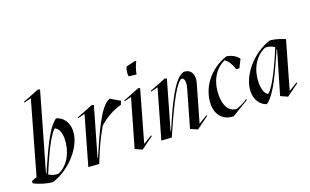

<svg xmlns="http://www.w3.org/2000/svg" viewBox="-115 -1188 2627 1626"><g transform="rotate(-20 1198.0 -375.0)"><path d="M140 14C300 -38 445 -198 445 -342C445 -414 405 -468 345 -484C261 -424 188 -248 109 -72H105L302 -760L284 -766L227 -743L137 -708L140 -701L203 -717L20 -72L-26 -56L-30 -36C18 -8 96 14 140 14ZM204 -36C168 -36 147 -44 120 -60C160 -156 245 -356 305 -408C337 -396 355 -354 355 -300C355 -196 304 -76 204 -36Z M557 4C613 -136 645 -203 697 -292C757 -344 825 -384 901 -404L913 -436L829 -485C741 -461 641 -224 565 -48H561L685 -480L667 -486L610 -463L520 -428L523 -421L585 -437L461 -2Z M944 16 1057 -66 1052 -73 973 -25 1102 -480 1086 -486 1029 -463 939 -428 942 -421 1004 -437 882 -12ZM1045 -608 1113 -600C1119 -635 1135 -681 1149 -706L1141 -712L1057 -692C1045 -670 1040 -633 1045 -608Z M1443 16 1556 -66 1551 -73 1472 -25 1567 -356C1589 -431 1559 -484 1495 -484C1399 -460 1299 -224 1223 -48H1219L1343 -480L1325 -486L1268 -463L1178 -428L1181 -421L1243 -437L1119 -2L1211 4C1287 -168 1387 -396 1455 -436C1484 -436 1492 -398 1475 -340L1381 -12Z M1766 14 1918 -78 1913 -86C1885 -66 1849 -48 1813 -36C1746 -36 1707 -97 1707 -192C1707 -326 1765 -414 1853 -458C1885 -440 1909 -396 1922 -352H1950L1986 -424C1967 -455 1923 -478 1881 -484C1721 -432 1617 -292 1617 -144C1617 -51 1674 14 1766 14Z M2255 16 2368 -66 2363 -73 2284 -25 2405 -448C2371 -465 2307 -484 2269 -484C2109 -432 1971 -272 1971 -128C1971 -60 2009 -2 2065 14C2149 -46 2222 -219 2301 -395H2305L2193 -12ZM2106 -64C2078 -72 2061 -119 2061 -180C2061 -290 2115 -400 2214 -441C2250 -441 2269 -432 2296 -416C2256 -317 2166 -112 2106 -64Z"/></g></svg>

Font: Mazius Display Extra italic
Style: Regular
Weight: 400
Italic angle: -17°
Designer: Alberto Casagrande & Collletttivo
Foundry: Collletttivo
Version: Version 2.000;Glyphs 3.2 (3217)